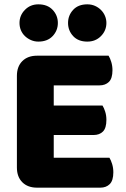

<svg xmlns="http://www.w3.org/2000/svg" viewBox="-20 -863 581 886"><path d="M58 -513Q58 -556 83 -581Q108 -606 151 -606H481Q488 -595 493.5 -577Q499 -559 499 -539Q499 -501 482.5 -485Q466 -469 439 -469H228V-376H453Q460 -365 465.5 -347.5Q471 -330 471 -310Q471 -272 455 -256Q439 -240 412 -240H228V-135H485Q492 -124 497.5 -106Q503 -88 503 -68Q503 -30 486.5 -13.5Q470 3 443 3H151Q108 3 83 -22Q58 -47 58 -90ZM70 -757Q70 -792 95 -817.5Q120 -843 157 -843Q199 -843 223 -817.5Q247 -792 247 -757Q247 -722 223 -696.5Q199 -671 157 -671Q139 -671 123 -678Q107 -685 95 -696.5Q83 -708 76.5 -723.5Q70 -739 70 -757ZM294 -757Q294 -792 317.5 -817.5Q341 -843 383 -843Q402 -843 418 -836Q434 -829 446 -817Q458 -805 464.5 -789.5Q471 -774 471 -757Q471 -722 446 -696.5Q421 -671 383 -671Q341 -671 317.5 -696.5Q294 -722 294 -757Z"/></svg>

Font: Baloo Bhaijaan
Style: Regular
Weight: 400
Designer: Devika Bhansali and Ek Type
Foundry: Ek Type
Version: Version 1.443;PS 1.000;hotconv 16.6.51;makeotf.lib2.5.65220;